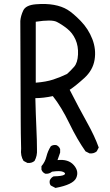

<svg xmlns="http://www.w3.org/2000/svg" viewBox="-20 -806 540 945"><path d="M253 119 230 107Q222 97 225 82Q231 68 244 62Q287 61 296.5 54Q306 47 291 40Q276 33 236 39Q222 51 203 49Q189 43 184 29V12Q202 -9 208.5 -35.5Q215 -62 230 -86Q240 -94 257 -92Q271 -86 276 -72V-55L263 -18Q316 -24 343 6.5Q370 37 355 70Q340 103 253 119ZM115 -4 96 -14Q80 -39 84 -74Q82 -157 82 -206Q82 -255 80 -703Q82 -728 94.5 -754.5Q107 -781 157 -785Q207 -789 245.5 -782Q284 -775 311.5 -758.5Q339 -742 377 -703Q415 -664 434.5 -613.5Q454 -563 445.5 -511.5Q437 -460 394.5 -421.5Q352 -383 323 -364Q370 -272 408 -204Q446 -136 466 -80L456 -61Q442 -49 421 -51L401 -61Q360 -119 321 -199.5Q282 -280 240 -333Q193 -323 154 -323Q156 -241 159 -177.5Q162 -114 162 -70Q164 -39 150 -14Q136 -2 115 -4ZM310 -442Q328 -458 345 -477.5Q362 -497 364 -538Q366 -579 351.5 -611.5Q337 -644 310.5 -665Q284 -686 259 -698.5Q234 -711 156 -699V-399Q207 -403 242 -414.5Q277 -426 310 -442Z"/></svg>

Font: NaniFont Regular
Style: Regular
Weight: 400
Designer: Nanigashitei
Version: Version 1.036